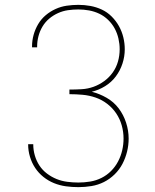

<svg xmlns="http://www.w3.org/2000/svg" viewBox="-20 -763 640 791"><path d="M303 8Q277 8 251.5 4.5Q226 1 202.5 -8.5Q179 -18 159 -34Q139 -50 125 -71Q111 -92 103.5 -117Q96 -142 96 -167Q96 -168 96 -168Q96 -168 96 -169H117Q117 -168 117 -168Q117 -168 117 -168Q117 -145 123.5 -122.5Q130 -100 142.5 -81Q155 -62 173.5 -48Q192 -34 213 -25.5Q234 -17 257 -14Q280 -11 303 -11Q327 -11 351.5 -15Q376 -19 398 -30Q420 -41 437.5 -58.5Q455 -76 466.5 -98Q478 -120 483.5 -144Q489 -168 489 -192Q489 -220 481.5 -246.5Q474 -273 459 -295.5Q444 -318 422 -335Q400 -352 374 -361Q348 -370 320.5 -372.5Q293 -375 266 -375V-394Q291 -394 316.5 -395.5Q342 -397 365.5 -405.5Q389 -414 409.5 -429Q430 -444 444.5 -464.5Q459 -485 466 -509.5Q473 -534 473 -560Q473 -582 468 -604Q463 -626 452.5 -645.5Q442 -665 425.5 -681Q409 -697 389 -706.5Q369 -716 347 -720Q325 -724 303 -724Q281 -724 260 -721Q239 -718 219 -709Q199 -700 182.5 -686Q166 -672 155 -653.5Q144 -635 138.5 -614Q133 -593 133 -572Q133 -571 133 -570Q133 -569 133 -568H112Q112 -569 112 -570Q112 -571 112 -572Q112 -596 118.5 -619.5Q125 -643 137.5 -664Q150 -685 168.5 -700.5Q187 -716 209 -726Q231 -736 255 -739.5Q279 -743 303 -743Q328 -743 352.5 -738.5Q377 -734 399.5 -723.5Q422 -713 440 -695Q458 -677 470 -655.5Q482 -634 488 -609.5Q494 -585 494 -560Q494 -530 484.5 -501Q475 -472 457 -448Q439 -424 413 -408Q387 -392 358 -385Q390 -377 419.5 -360Q449 -343 469 -316.5Q489 -290 499.5 -257.5Q510 -225 510 -192Q510 -165 503.5 -138.5Q497 -112 484.5 -88Q472 -64 452 -44.5Q432 -25 408 -13Q384 -1 357 3.5Q330 8 303 8Z"/></svg>

Font: Iosevka Curly Slab ThEx
Style: Regular
Weight: 100
Width: 7
Monospace: yes
Designer: Belleve Invis
Foundry: Belleve Invis
Version: Version 11.1.0; ttfautohint (v1.8.3)